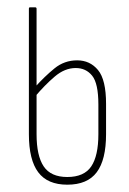

<svg xmlns="http://www.w3.org/2000/svg" viewBox="-20 -499 352 525"><path d="M164 6Q110 6 84.5 -28Q59 -62 59 -132V-475Q59 -479 62 -479H76Q80 -479 80 -475V-132Q80 -73 99.5 -44Q119 -15 164 -15Q210 -15 229.5 -44Q249 -73 249 -132V-213Q249 -271 232 -292Q215 -313 187 -313Q157 -313 129.5 -289.5Q102 -266 76 -235V-261Q102 -290 129 -312Q156 -334 191 -334Q226 -334 248 -307.5Q270 -281 270 -215V-132Q270 -62 244.5 -28Q219 6 164 6Z"/></svg>

Font: Sofia Sans Extra Condensed Thin
Style: Regular
Weight: 250
Version: Version 4.100